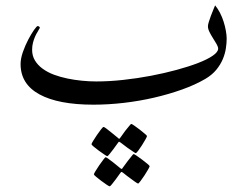

<svg xmlns="http://www.w3.org/2000/svg" viewBox="-20 -360 911 706"><path d="M813.5 -217.8Q813.5 -201.2 810.5 -181.9Q807.6 -162.6 799.3 -142.6Q791 -122.6 775.4 -103.5Q759.8 -84.5 734.9 -69.8Q698.2 -48.3 649.9 -31Q601.6 -13.7 546.9 -1Q492.2 11.7 435.1 18.3Q377.9 24.9 323.7 24.9Q194.8 24.9 125.2 -12.9Q55.7 -50.8 55.7 -124.5Q55.7 -144.5 64.2 -168.9Q72.8 -193.4 84 -214.6Q95.2 -235.8 105.2 -250Q115.2 -264.2 118.7 -264.2Q121.1 -264.2 123.8 -262.2Q126.5 -260.3 126.5 -257.8Q126.5 -256.3 125.5 -255.9Q123 -250.5 118.2 -242.9Q113.3 -235.4 108.9 -225.3Q104.5 -215.3 101.3 -203.1Q98.1 -190.9 98.1 -176.8Q98.1 -154.8 108.6 -137.5Q119.1 -120.1 137 -107.2Q154.8 -94.2 178.2 -85.4Q201.7 -76.7 227.8 -71.3Q253.9 -65.9 281.2 -63.2Q308.6 -60.5 334 -60.5Q381.8 -60.5 433.3 -66.2Q484.9 -71.8 534.7 -81.3Q584.5 -90.8 629.4 -103Q674.3 -115.2 708.5 -128.4Q742.7 -141.6 762.5 -155.3Q782.2 -168.9 782.2 -181.2Q782.2 -187.5 776.6 -197.5Q771 -207.5 763.4 -219.2Q755.9 -231 750.2 -242.4Q744.6 -253.9 744.6 -263.2Q744.6 -269.5 748 -280Q751.5 -290.5 755.6 -302.2Q759.8 -314 764.4 -324.5Q769 -335 771 -340.3Q780.8 -328.6 788.8 -313Q796.9 -297.4 802.2 -280.5Q807.6 -263.7 810.5 -247.1Q813.5 -230.5 813.5 -217.8ZM520.5 140.1Q520.5 142.6 514.9 152.6Q509.3 162.6 502.2 173.8Q495.1 185.1 488.3 194.1Q481.4 203.1 479 203.1Q477.5 203.1 468.8 197Q460 190.9 449.7 184.1Q438 175.8 423.3 164.1Q419.9 161.6 418 161.1Q416.5 161.1 414.6 164.1Q404.3 178.2 396.5 189Q389.2 198.7 382.8 206.5Q376.5 214.4 374.5 214.4Q373 214.4 363.8 208.3Q354.5 202.1 343.8 194.3Q333 186.5 324.7 179.4Q316.4 172.4 316.4 170.4Q316.4 168 322.5 158Q328.6 147.9 336.4 136.5Q344.2 125 351.3 116Q358.4 106.9 360.4 106.9Q363.8 106.9 372.1 113.5Q380.4 120.1 389.2 127Q399.9 135.3 413.1 146.5Q417 150.4 418 150.4Q419.9 150.4 423.3 145Q433.1 131.3 440.9 120.6Q448.2 111.8 454.6 103.8Q460.9 95.7 462.9 95.7Q464.8 95.7 474.1 102.1Q483.4 108.4 493.7 116.5Q503.9 124.5 512.2 131.6Q520.5 138.7 520.5 140.1ZM530.3 251Q530.3 253.4 524.4 263.7Q518.6 273.9 511 285.4Q503.4 296.9 496.6 305.9Q489.7 314.9 487.8 314.9Q485.8 314.9 476.8 308.6Q467.8 302.2 458 294.9Q446.3 286.6 432.1 274.9Q428.7 272.5 427.2 272Q425.8 272 423.3 274.9Q413.1 289.1 405.3 299.8Q397.9 309.6 391.6 317.4Q385.3 325.2 383.3 325.2Q381.3 325.2 372.1 319.1Q362.8 313 352.5 305.2Q342.3 297.4 333.7 290.3Q325.2 283.2 325.2 281.2Q325.2 278.8 331.3 268.8Q337.4 258.8 345.2 247.3Q353 235.8 359.9 227.1Q366.7 218.3 367.7 218.3Q371.1 218.3 379.4 224.6Q387.7 231 397 237.8Q407.7 246.1 420.9 257.3Q425.3 261.2 427.2 261.2Q429.2 261.2 432.1 255.9L450.2 231.4Q457.5 222.7 463.6 214.6Q469.7 206.5 471.2 206.5Q473.6 206.5 482.9 212.9Q492.2 219.2 502.9 227.3Q513.7 235.4 522 242.4Q530.3 249.5 530.3 251Z"/></svg>

Font: Accordance
Style: Italic
Weight: 400
Italic angle: -11°
Version: Version 1.2 (build January 31, 2020) Miklal Software Solutio